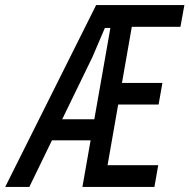

<svg xmlns="http://www.w3.org/2000/svg" viewBox="-62 -736 746 756"><path d="M-41.5 0 316.5 -716H453.5L409.5 -626H351L302 -511.5L53.5 0ZM107.5 -183.5 140 -266.5H337.5L323 -183.5ZM262.5 0 388.5 -716H664L648.5 -630.5H457L361.5 -85.5H561L546 0ZM367 -324.5 382 -409.5H577.5L562.5 -324.5Z"/></svg>

Font: Google Sans Code
Style: Italic
Weight: 400
Italic angle: -10°
Monospace: yes
Designer: Google Sans Code Authors
Foundry: Google LLC
Version: Version 6.000